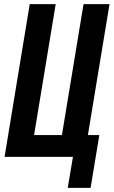

<svg xmlns="http://www.w3.org/2000/svg" viewBox="-20 -755 547 924"><path d="M306 149 331 0H2L123 -735H248L144 -105H278L382 -735H507L403 -105H458L416 149Z"/></svg>

Font: Iosevka Term Curly XBd Obl
Style: Regular
Weight: 800
Italic angle: -9°
Designer: Belleve Invis
Foundry: Belleve Invis
Version: Version 32.3.0